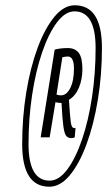

<svg xmlns="http://www.w3.org/2000/svg" viewBox="-20 -915 406 727"><path d="M167 -208Q64 -208 64 -369Q64 -471 79.5 -565.5Q95 -660 122.5 -734Q150 -808 186 -851.5Q222 -895 263 -895Q366 -895 366 -734Q366 -631 350.5 -537Q335 -443 307.5 -368.5Q280 -294 244 -251Q208 -208 167 -208ZM168 -231Q203 -231 234.5 -273Q266 -315 290.5 -386.5Q315 -458 328.5 -548Q342 -638 342 -733Q342 -872 262 -872Q227 -872 195.5 -830Q164 -788 139.5 -716.5Q115 -645 101.5 -555Q88 -465 88 -370Q88 -231 168 -231ZM134 -395 187 -727Q198 -730 210 -731.5Q222 -733 237 -733Q264 -733 278 -715Q292 -697 292 -653Q292 -615 279 -583.5Q266 -552 241 -537Q245 -475 248 -452.5Q251 -430 261 -430Q264 -430 266 -431L263 -395Q257 -392 250 -392Q238 -392 231 -400Q224 -408 220 -436Q216 -464 213 -525Q206 -525 200.5 -526Q195 -527 190 -528L168 -395ZM211 -554Q232 -554 246 -581.5Q260 -609 260 -655Q260 -701 237 -701Q227 -701 216 -698L194 -557Q197 -556 201 -555Q205 -554 211 -554Z"/></svg>

Font: Georama ExtraCondensed Light
Style: Italic
Weight: 300
Width: 2
Italic angle: -9°
Designer: Jean-Baptiste Levee
Foundry: Production Type
Version: Version 1.000